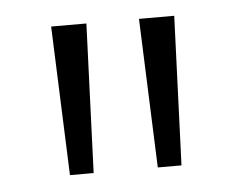

<svg xmlns="http://www.w3.org/2000/svg" viewBox="-32 -835 411 331"><g transform="rotate(-5 173.5 -670.0)"><path d="M128 -799 118 -541H77L67 -799ZM280 -799 270 -541H229L219 -799Z"/></g></svg>

Font: Noto Sans Sinhala UI ExtraCondensed Light
Style: Regular
Weight: 300
Width: 2
Designer: Jelle Bosma - Monotype Design Team
Foundry: Monotype Imaging Inc.
Version: Version 2.006; ttfautohint (v1.8.4.7-5d5b)